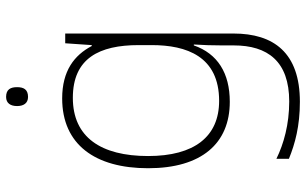

<svg xmlns="http://www.w3.org/2000/svg" viewBox="-207 -557 1004 630"><g transform="rotate(-90 295.0 -242.0)"><path d="M292 -724C271 -724 262 -709 262 -688C262 -667 271 -652 292 -652C317 -652 324 -667 324 -688C324 -709 317 -724 292 -724ZM287 -540C136 -540 58 -432 58 -258C58 -83 139 10 276 10C370 10 434 -30 461 -108H464C462 -74 461 -49 461 -15V23C461 134 409 205 277 205C202 205 138 187 89 163V204C138 224 196 240 276 240C437 240 500 154 500 22V-530H468L462 -443H459C429 -500 378 -540 287 -540ZM289 -505C419 -505 462 -418 462 -289V-246C462 -132 425 -25 279 -25C162 -25 98 -106 98 -258C98 -413 160 -505 289 -505Z"/></g></svg>

Font: Noto Sans Arabic ExtLt
Style: Regular
Weight: 200
Designer: Monotype Design Team, Nadine Chahine, Nizar Qandah and Khaled Hosny
Foundry: Monotype Imaging Inc.
Version: Version 2.012